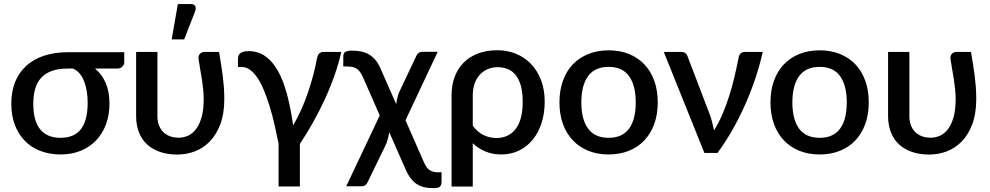

<svg xmlns="http://www.w3.org/2000/svg" viewBox="-20 -772 4998 969"><path d="M322.5 -426Q276 -426 243 -414.5Q210 -403 188.8 -380.5Q167.5 -358 157.8 -324.5Q148 -291 148 -247Q148 -162 182.8 -119.2Q217.5 -76.5 285.5 -76.5Q355.5 -76.5 389 -121Q422.5 -165.5 422.5 -253.5Q422.5 -283 418 -311Q413.5 -339 404.5 -362Q395.5 -385 381.2 -401.8Q367 -418.5 347.5 -426ZM607 -508.5V-457Q607 -452 604.8 -446.5Q602.5 -441 598 -436.5Q593.5 -432 587 -429Q580.5 -426 572.5 -426H459.5Q494 -398 513.2 -353.8Q532.5 -309.5 532.5 -248.5Q532.5 -192.5 515.2 -145.5Q498 -98.5 466 -64.5Q434 -30.5 388.5 -11.5Q343 7.5 286 7.5Q230.5 7.5 184.5 -10Q138.5 -27.5 105.8 -60.8Q73 -94 55 -141.5Q37 -189 37 -249Q37 -309.5 56.2 -357.8Q75.5 -406 112.2 -439.5Q149 -473 202.2 -490.8Q255.5 -508.5 323 -508.5Z M1085.5 -510Q1090.5 -478.5 1095.5 -449.2Q1100.5 -420 1104 -391.2Q1107.5 -362.5 1109.8 -333.2Q1112 -304 1112 -272Q1112 -198.5 1092.2 -145.8Q1072.5 -93 1039.5 -58.8Q1006.5 -24.5 963.8 -8.2Q921 8 875 8Q825.5 8 786.8 -5.5Q748 -19 721.5 -44Q695 -69 681 -105Q667 -141 667 -185.5V-510H774.5V-185.5Q774.5 -160 782.2 -139.8Q790 -119.5 804.2 -105.5Q818.5 -91.5 838.2 -84.2Q858 -77 882 -77Q904.5 -77 927 -86.2Q949.5 -95.5 967.5 -118Q985.5 -140.5 996.8 -178Q1008 -215.5 1008 -272Q1008 -297.5 1005.2 -322.8Q1002.5 -348 998.8 -373Q995 -398 990.2 -423.5Q985.5 -449 982 -474.5Q981 -484 983.5 -491Q986 -498 990.5 -502Q995 -506 1000.8 -508Q1006.5 -510 1012 -510ZM846.5 -573 877.5 -751.5H944Q959.5 -751.5 965 -741.8Q970.5 -732 965 -715.5L909.5 -573Z M1702.5 -510Q1689 -450.5 1667.5 -389.5Q1646 -328.5 1618.5 -269Q1591 -209.5 1559.2 -153Q1527.5 -96.5 1493.5 -46V169H1386V-47Q1376 -97 1365 -145Q1354 -193 1340.8 -236Q1327.5 -279 1312.5 -315.2Q1297.5 -351.5 1280 -378Q1262.5 -404.5 1242.5 -419.2Q1222.5 -434 1200 -434H1181V-474Q1181 -482 1183.2 -489.5Q1185.5 -497 1191.5 -502.2Q1197.5 -507.5 1208 -510.8Q1218.5 -514 1235 -514Q1283 -514 1319.5 -488Q1356 -462 1383 -413.8Q1410 -365.5 1428.5 -296Q1447 -226.5 1459.5 -139.5Q1481.5 -176.5 1500 -218Q1518.5 -259.5 1533.5 -302.8Q1548.5 -346 1560 -389.8Q1571.5 -433.5 1579.5 -475.5Q1583 -495 1591.8 -502.5Q1600.5 -510 1612 -510Z M2208.5 97.5V140.5Q2208.5 152 2206.5 159.2Q2204.5 166.5 2199.8 170.5Q2195 174.5 2186.8 176Q2178.5 177.5 2166 177.5Q2144 177.5 2124 173.5Q2104 169.5 2086.2 158.8Q2068.5 148 2053 128.2Q2037.5 108.5 2024.5 77L1944.5 -105Q1942 -89 1938.2 -74.5Q1934.5 -60 1930.5 -48.5L1835.5 147Q1832 155.5 1824.8 161.8Q1817.5 168 1804 168H1727.5L1896.5 -189.5L1811 -384Q1804 -399 1796.8 -409Q1789.5 -419 1780.5 -425Q1771.5 -431 1759.5 -433.8Q1747.5 -436.5 1730.5 -436.5H1712.5V-476Q1712.5 -484.5 1712.8 -491.8Q1713 -499 1716.8 -504.5Q1720.5 -510 1729.5 -513.2Q1738.5 -516.5 1756 -516.5Q1782.5 -516.5 1804.5 -511.8Q1826.5 -507 1844.2 -496Q1862 -485 1876 -467.8Q1890 -450.5 1901 -425L1979.5 -246.5Q1981.5 -262 1985 -276.5Q1988.5 -291 1992.5 -302.5L2081 -489.5Q2084.5 -498 2091.8 -504.2Q2099 -510.5 2112.5 -510.5H2189L2026.5 -165L2119 45.5Q2125 59 2131.2 68.8Q2137.5 78.5 2145.8 84.8Q2154 91 2164.8 94.2Q2175.5 97.5 2190 97.5Z M2366 -137.5Q2390 -104.5 2421 -90Q2452 -75.5 2484.5 -75.5Q2547.5 -75.5 2582.8 -121.5Q2618 -167.5 2618 -258.5Q2618 -305.5 2608.8 -338.8Q2599.5 -372 2582.8 -393Q2566 -414 2542.5 -423.5Q2519 -433 2491 -433Q2465 -433 2442.2 -423.5Q2419.5 -414 2402.5 -396Q2385.5 -378 2375.8 -351.5Q2366 -325 2366 -290.5ZM2259 -290.5Q2259 -342.5 2274.8 -384.5Q2290.5 -426.5 2320.2 -456.2Q2350 -486 2393 -502.2Q2436 -518.5 2491 -518.5Q2540 -518.5 2583.2 -501Q2626.5 -483.5 2659 -450.2Q2691.5 -417 2710.2 -368.5Q2729 -320 2729 -258.5Q2729 -202 2713.8 -153.2Q2698.5 -104.5 2670 -68.8Q2641.5 -33 2600.8 -12.8Q2560 7.5 2509 7.5Q2466 7.5 2430 -7.5Q2394 -22.5 2366 -49V169.5H2259Z M3052 -518Q3108.5 -518 3154.2 -499.5Q3200 -481 3232.2 -447Q3264.5 -413 3282 -364.5Q3299.5 -316 3299.5 -255.5Q3299.5 -195 3282 -146.5Q3264.5 -98 3232.2 -63.8Q3200 -29.5 3154.2 -11Q3108.5 7.5 3052 7.5Q2995 7.5 2949.2 -11Q2903.5 -29.5 2871 -63.8Q2838.5 -98 2821 -146.5Q2803.5 -195 2803.5 -255.5Q2803.5 -316 2821 -364.5Q2838.5 -413 2871 -447Q2903.5 -481 2949.2 -499.5Q2995 -518 3052 -518ZM3052 -76.5Q3121 -76.5 3154.8 -122.8Q3188.5 -169 3188.5 -255Q3188.5 -341 3154.8 -387.8Q3121 -434.5 3052 -434.5Q2982 -434.5 2948 -387.8Q2914 -341 2914 -255Q2914 -169 2948 -122.8Q2982 -76.5 3052 -76.5Z M3829.5 -510Q3814.5 -442.5 3791.5 -374.2Q3768.5 -306 3739.2 -240.5Q3710 -175 3675 -114Q3640 -53 3601 0H3535L3330 -510H3418Q3430.5 -510 3438.8 -503.8Q3447 -497.5 3449.5 -489L3563 -192Q3570 -172 3574.8 -152.5Q3579.5 -133 3583.5 -114Q3607.5 -152 3626.5 -196.8Q3645.5 -241.5 3660.5 -288.8Q3675.5 -336 3686.8 -384.2Q3698 -432.5 3707 -478Q3709.5 -495.5 3718.5 -502.8Q3727.5 -510 3738.5 -510Z M4117 -518Q4173.5 -518 4219.2 -499.5Q4265 -481 4297.2 -447Q4329.5 -413 4347 -364.5Q4364.5 -316 4364.5 -255.5Q4364.5 -195 4347 -146.5Q4329.5 -98 4297.2 -63.8Q4265 -29.5 4219.2 -11Q4173.5 7.5 4117 7.5Q4060 7.5 4014.2 -11Q3968.5 -29.5 3936 -63.8Q3903.5 -98 3886 -146.5Q3868.5 -195 3868.5 -255.5Q3868.5 -316 3886 -364.5Q3903.5 -413 3936 -447Q3968.5 -481 4014.2 -499.5Q4060 -518 4117 -518ZM4117 -76.5Q4186 -76.5 4219.8 -122.8Q4253.5 -169 4253.5 -255Q4253.5 -341 4219.8 -387.8Q4186 -434.5 4117 -434.5Q4047 -434.5 4013 -387.8Q3979 -341 3979 -255Q3979 -169 4013 -122.8Q4047 -76.5 4117 -76.5Z M4880.5 -510Q4885.5 -478.5 4890.5 -449.2Q4895.5 -420 4899 -391.2Q4902.5 -362.5 4904.8 -333.2Q4907 -304 4907 -272Q4907 -198.5 4887.2 -145.8Q4867.5 -93 4834.5 -58.8Q4801.5 -24.5 4758.8 -8.2Q4716 8 4670 8Q4620.5 8 4581.8 -5.5Q4543 -19 4516.5 -44Q4490 -69 4476 -105Q4462 -141 4462 -185.5V-510H4569.5V-185.5Q4569.5 -160 4577.2 -139.8Q4585 -119.5 4599.2 -105.5Q4613.5 -91.5 4633.2 -84.2Q4653 -77 4677 -77Q4699.5 -77 4722 -86.2Q4744.5 -95.5 4762.5 -118Q4780.5 -140.5 4791.8 -178Q4803 -215.5 4803 -272Q4803 -297.5 4800.2 -322.8Q4797.5 -348 4793.8 -373Q4790 -398 4785.2 -423.5Q4780.5 -449 4777 -474.5Q4776 -484 4778.5 -491Q4781 -498 4785.5 -502Q4790 -506 4795.8 -508Q4801.5 -510 4807 -510Z"/></svg>

Font: Lato SemiBold
Style: Regular
Weight: 600
Designer: Lukasz Dziedzic with Adam Twardoch and Botio Nikoltchev
Foundry: tyPoland Lukasz Dziedzic
Version: Version 2.015; 2015-08-06; http://www.latofonts.com/